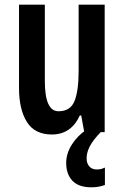

<svg xmlns="http://www.w3.org/2000/svg" viewBox="-20 -563 528 818"><path d="M426 -543V0H339L326 -71H320Q283 10 201 10Q128 10 94.5 -43.5Q61 -97 61 -189V-543H171V-218Q171 -89 229 -89Q280 -89 297.5 -132.5Q315 -176 315 -261V-543ZM349 112Q349 133 360.5 146Q372 159 392 159Q405 159 413 156.5Q421 154 427 151V225Q417 229 402.5 232Q388 235 369 235Q315 235 288.5 207Q262 179 262 131Q262 91 286 53Q310 15 349 -11L409 0Q377 33 363 59.5Q349 86 349 112Z"/></svg>

Font: Noto Sans Malayalam ExtraCondensed SemiBold
Style: Regular
Weight: 600
Width: 2
Designer: Jelle Bosma - Monotype Design Team
Foundry: Monotype Imaging Inc.
Version: Version 2.104; ttfautohint (v1.8.4.7-5d5b)